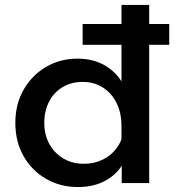

<svg xmlns="http://www.w3.org/2000/svg" viewBox="-20 -740 717 776"><path d="M583 0H472V-124L471 -129V-230Q471 -284 451 -324Q431 -364 395.5 -386.5Q360 -409 314 -409Q268 -409 232.5 -387.5Q197 -366 178 -328.5Q159 -291 159 -244Q159 -195 179.5 -158Q200 -121 236 -99.5Q272 -78 319 -78Q361 -78 395.5 -95Q430 -112 452 -142Q474 -172 479 -211L502 -193Q507 -134 482 -86.5Q457 -39 409 -11.5Q361 16 295 16Q224 16 166.5 -17Q109 -50 75.5 -108.5Q42 -167 42 -244Q42 -319 75.5 -377.5Q109 -436 166 -469.5Q223 -503 293 -503Q349 -503 392.5 -481.5Q436 -460 463.5 -422Q491 -384 498 -333H471V-720H583ZM664 -559H314V-643H664Z"/></svg>

Font: Wix Madefor Display SemiBold
Style: Regular
Weight: 600
Designer: Dalton Maag Ltd
Foundry: Dalton Maag Ltd
Version: Version 3.100